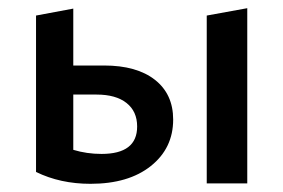

<svg xmlns="http://www.w3.org/2000/svg" viewBox="-20 -448 692 469"><path d="M584 -428V0H485V-410ZM403 -156Q403 -86 348.5 -42.5Q294 1 201 1Q127 1 68 -28V-410L159 -427V-288H234Q314 -288 358.5 -253Q403 -218 403 -156ZM315 -139Q315 -176 289 -196.5Q263 -217 216 -217H159V-82Q192 -72 228 -72Q315 -72 315 -139Z"/></svg>

Font: Ysabeau Infant Semibold
Style: Regular
Weight: 600
Designer: Christian Thalmann (Catharsis Fonts)
Version: Version 0.003